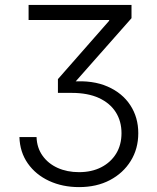

<svg xmlns="http://www.w3.org/2000/svg" viewBox="-20 -559 635 777"><path d="M299.8 198.2Q232.9 198.2 178.7 173.1Q124.5 147.9 92.5 102.3Q60.5 56.6 58.6 -4.4H127.9Q129.4 39.1 152.1 71Q174.8 103 213.1 120.4Q251.5 137.7 299.8 137.7Q351.1 137.7 389.6 117.9Q428.2 98.1 450 62.7Q471.7 27.3 471.7 -20Q471.7 -68.4 448.5 -105Q425.3 -141.6 380.4 -162.4Q335.4 -183.1 270 -183.1H214.4V-238.8L421.9 -475.1V-478H95.7V-539.1H512.2V-485.4L272.9 -214.4V-229Q356 -234.9 415.5 -208.7Q475.1 -182.6 507.3 -133.3Q539.6 -84 539.6 -20Q539.6 43 509 92.3Q478.5 141.6 424.8 169.9Q371.1 198.2 299.8 198.2Z"/></svg>

Font: Inter 20pt Light
Style: Regular
Weight: 300
Version: Version 4.001;git-66647c0bb